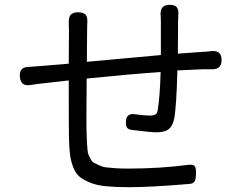

<svg xmlns="http://www.w3.org/2000/svg" viewBox="-20 -779 1040 806"><path d="M269.5 -647.5Q269.5 -654.3 269 -668.5Q268.6 -682.6 268.6 -688.5Q268.6 -694.3 270.5 -703.6Q272.5 -712.9 276.4 -716.8Q280.3 -720.7 287.6 -724.1Q294.9 -727.5 306.6 -727.5Q329.1 -727.5 338.4 -718.3Q347.7 -709 346.7 -686.5Q345.7 -674.8 345.7 -650.4L344.7 -519.5Q393.6 -523.4 500 -533.7Q606.4 -543.9 655.3 -547.9V-685.5Q655.3 -704.1 654.3 -713.9Q650.4 -758.8 692.4 -758.8Q713.9 -758.8 722.2 -748.5Q730.5 -738.3 728.5 -715.8Q728.5 -710.9 728 -702.1Q727.5 -693.4 727.5 -689.5Q727.5 -667 727.1 -621.1Q726.6 -575.2 726.6 -553.7Q819.3 -560.5 833 -561.5Q837.9 -561.5 844.2 -562Q850.6 -562.5 858.4 -563.5Q866.2 -564.5 870.1 -564.5Q910.2 -567.4 910.2 -527.3Q910.2 -488.3 872.1 -488.3H833Q758.8 -485.4 724.6 -483.4Q720.7 -328.1 710.9 -279.3Q704.1 -248 687 -235.8Q669.9 -223.6 635.7 -223.6Q615.2 -223.6 534.2 -233.4Q518.6 -235.4 513.2 -243.2Q507.8 -251 508.8 -268.6Q509.8 -306.6 550.8 -298.8Q587.9 -293.9 607.4 -293.9Q626 -293.9 633.3 -298.8Q640.6 -303.7 642.6 -320.3Q651.4 -376 654.3 -476.6Q524.4 -467.8 343.8 -449.2Q341.8 -248 343.8 -210.9Q344.7 -188.5 345.2 -178.2Q345.7 -168 347.2 -151.4Q348.6 -134.8 352.1 -127.9Q355.5 -121.1 361.3 -109.9Q367.2 -98.6 376 -94.7Q384.8 -90.8 397.5 -84.5Q410.2 -78.1 427.2 -76.2Q444.3 -74.2 466.3 -72.8Q488.3 -71.3 516.6 -71.3Q651.4 -71.3 769.5 -86.9Q792 -89.8 797.9 -81.1Q803.7 -72.3 802.7 -46.9Q801.8 -32.2 800.3 -25.4Q798.8 -18.6 793 -13.2Q787.1 -7.8 774.4 -6.8Q615.2 6.8 521.5 6.8Q464.8 6.8 425.3 2.9Q385.7 -1 357.4 -12.7Q329.1 -24.4 313 -38.1Q296.9 -51.8 287.1 -77.6Q277.3 -103.5 273.9 -130.4Q270.5 -157.2 269.5 -200.2Q268.6 -242.2 268.6 -441.4L166 -429.7Q136.7 -426.8 106.4 -421.9Q67.4 -416 63.5 -456.1Q59.6 -497.1 98.6 -498Q121.1 -499 268.6 -511.7Z"/></svg>

Font: GenSenMaruGothic TW TTF Regular
Style: Regular
Weight: 400
Version: Version 1.301